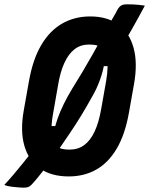

<svg xmlns="http://www.w3.org/2000/svg" viewBox="-48 -796 690 888"><path d="M622 -770Q592 -714 561.5 -660Q531 -606 501 -555L500 -490H416L434 -503Q430 -470 414.5 -427Q399 -384 377 -347Q354 -305 327.5 -261.5Q301 -218 272 -175.5Q243 -133 215 -92Q209 -84 204 -76Q199 -68 193 -60Q176 -37 159.5 -16Q143 5 128 23.5Q113 42 99 57Q91 66 82.5 69Q74 72 62 72Q54 72 41 71Q28 70 14 68.5Q0 67 -11.5 64.5Q-23 62 -28 59Q-9 39 14 12Q37 -15 59 -42.5Q81 -70 96 -89L164 -213H221L202 -189Q208 -219 219 -249.5Q230 -280 246.5 -314Q263 -348 286 -386Q310 -424 334 -464.5Q358 -505 381.5 -546.5Q405 -588 427 -630Q433 -639 437.5 -648.5Q442 -658 447 -666Q458 -685 468 -702.5Q478 -720 488 -737Q499 -761 509.5 -768.5Q520 -776 538 -776Q554 -776 567.5 -775.5Q581 -775 594.5 -773.5Q608 -772 622 -770ZM369 -720Q449 -720 500 -682Q551 -644 570 -574Q589 -504 572 -408L548 -273Q530 -173 491.5 -108Q453 -43 397 -11.5Q341 20 270 20Q189 20 136.5 -17Q84 -54 64.5 -122.5Q45 -191 62 -286L86 -421Q104 -522 143 -588Q182 -654 239.5 -687Q297 -720 369 -720ZM197 -268Q188 -218 191 -180.5Q194 -143 209 -121Q222 -112 237 -108Q252 -104 273 -104Q313 -104 341.5 -125Q370 -146 389.5 -187.5Q409 -229 420 -292L443 -422Q449 -457 449.5 -485.5Q450 -514 445.5 -535.5Q441 -557 430 -572Q418 -581 402.5 -585.5Q387 -590 364 -590Q325 -590 297 -568.5Q269 -547 249.5 -504.5Q230 -462 220 -399Z"/></svg>

Font: Rec Mono Semicasual
Style: Bold Italic
Weight: 700
Italic angle: -10°
Version: Version 1.085; ttfautohint (v1.8.4.7-5d5b)